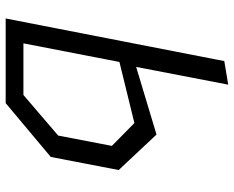

<svg xmlns="http://www.w3.org/2000/svg" viewBox="-92 -712 805 660"><g transform="rotate(90 310.0 -382.5)"><path d="M44 0H335L520 -155L565 -388.5L443 -518.5L210.5 -448.5L271.5 -765L190.5 -751.5ZM129.5 -61 193.5 -391 403.5 -442.5 482 -365 446.5 -180.5 307 -61Z"/></g></svg>

Font: Monaspace Krypton Light
Style: Italic
Weight: 300
Italic angle: -11°
Designer: Riley Cran & the Lettermatic Team
Foundry: Lettermatic
Version: Version 1.101 (Monaspace Krypton)